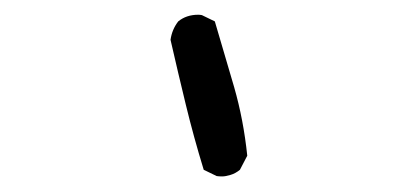

<svg xmlns="http://www.w3.org/2000/svg" viewBox="-20 -832 540 254"><path d="M266.6 -599.1Q269.5 -598.6 273.9 -598.6Q278.3 -598.6 284.9 -600.6Q291.5 -602.5 297.4 -607.4L307.1 -626Q302.2 -673.3 289.8 -716.6Q277.3 -759.8 264.2 -803.7L247.1 -812Q244.6 -812.5 242.2 -812.5Q226.6 -812.5 215.8 -803.7Q207.5 -793 205.6 -779.3Q215.3 -736.8 225.8 -693.6Q236.3 -650.4 249.5 -607.4Z"/></svg>

Font: Bakudai
Style: Light
Weight: 300
Version: Version 1.48